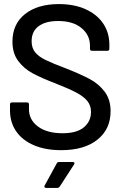

<svg xmlns="http://www.w3.org/2000/svg" viewBox="-20 -728 615 941"><path d="M29 -187V-216Q29 -226 39 -226H112Q122 -226 122 -216V-192Q122 -141 166 -108Q210 -75 287 -75Q356 -75 391 -104Q426 -133 426 -180Q426 -211 408 -233Q390 -255 355.5 -273.5Q321 -292 255 -318Q182 -346 139.5 -369Q97 -392 69 -429.5Q41 -467 41 -524Q41 -610 102.5 -659Q164 -708 269 -708Q343 -708 399 -683Q455 -658 485.5 -613Q516 -568 516 -509V-489Q516 -479 506 -479H431Q421 -479 421 -489V-504Q421 -556 379.5 -590.5Q338 -625 265 -625Q203 -625 169 -599.5Q135 -574 135 -526Q135 -493 152 -472Q169 -451 202.5 -434.5Q236 -418 305 -392Q376 -364 420 -340.5Q464 -317 493 -278.5Q522 -240 522 -183Q522 -95 457.5 -43.5Q393 8 280 8Q203 8 146.5 -16Q90 -40 59.5 -84Q29 -128 29 -187ZM270 66H337Q343 66 344.5 69.5Q346 73 343 78L273 186Q268 193 261 193H207Q201 193 198.5 189.5Q196 186 199 181L258 73Q261 66 270 66Z"/></svg>

Font: BarlowMedium
Style: Regular
Weight: 500
Designer: Jeremy Tribby
Foundry: Tribby Type
Version: Version 1.422